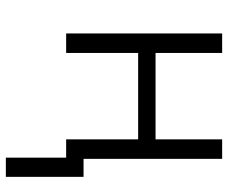

<svg xmlns="http://www.w3.org/2000/svg" viewBox="-80 -480 761 640"><g transform="rotate(90 300.0 -159.5)"><path d="M505 201V0H444V-240H156V0H91V-520H156V-298H444V-520H509V-58H569V201Z"/></g></svg>

Font: Iosevka Aile Custom Light
Style: Regular
Weight: 300
Designer: Belleve Invis
Foundry: Belleve Invis
Version: Version 17.0.2; ttfautohint (v1.8.3)